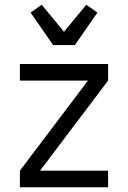

<svg xmlns="http://www.w3.org/2000/svg" viewBox="-20 -790 540 810"><path d="M64 0V-70L351 -450H64V-520H436V-450L149 -70H436V0ZM204 -600 109 -737 156 -770 250 -656 344 -770 391 -737 296 -600Z"/></svg>

Font: Iosevka Custom
Style: Regular
Weight: 400
Monospace: yes
Designer: Belleve Invis
Foundry: Belleve Invis
Version: Version 32.5.0; ttfautohint (v1.8.4)